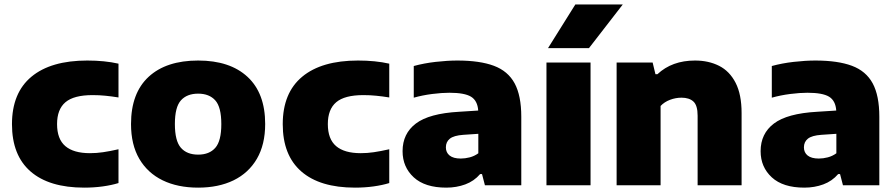

<svg xmlns="http://www.w3.org/2000/svg" viewBox="-20 -828 4004 858"><path d="M356.5 10.5Q199.5 10.5 116.5 -61.8Q33.5 -134 33.5 -273Q33.5 -413 120.5 -485.2Q207.5 -557.5 370 -557.5Q447.5 -557.5 509.5 -543.5V-392.5Q478.5 -397.5 451 -400.2Q423.5 -403 394 -403Q310 -403 272.5 -371.2Q235 -339.5 235 -273.5Q235 -206.5 272 -175Q309 -143.5 382 -143.5Q411.5 -143.5 440.5 -147.8Q469.5 -152 509.5 -161V-10Q479 -0.5 439.5 5Q400 10.5 356.5 10.5Z M865.5 10.5Q774 10.5 706.8 -22.2Q639.5 -55 602.5 -118.2Q565.5 -181.5 565.5 -273.5Q565.5 -412 644.2 -484.8Q723 -557.5 865.5 -557.5Q1007.5 -557.5 1086.2 -484.5Q1165 -411.5 1165 -274Q1165 -182 1128 -118.5Q1091 -55 1023.8 -22.2Q956.5 10.5 865.5 10.5ZM865.5 -137Q915.5 -137 942.2 -167.5Q969 -198 969 -273.5Q969 -349.5 942 -379.5Q915 -409.5 865.5 -409.5Q815.5 -409.5 788.5 -379.5Q761.5 -349.5 761.5 -274Q761.5 -198.5 788.2 -167.8Q815 -137 865.5 -137Z M1566.5 10.5Q1409.5 10.5 1326.5 -61.8Q1243.5 -134 1243.5 -273Q1243.5 -413 1330.5 -485.2Q1417.5 -557.5 1580 -557.5Q1657.5 -557.5 1719.5 -543.5V-392.5Q1688.5 -397.5 1661 -400.2Q1633.5 -403 1604 -403Q1520 -403 1482.5 -371.2Q1445 -339.5 1445 -273.5Q1445 -206.5 1482 -175Q1519 -143.5 1592 -143.5Q1621.5 -143.5 1650.5 -147.8Q1679.5 -152 1719.5 -161V-10Q1689 -0.5 1649.5 5Q1610 10.5 1566.5 10.5Z M1974.5 10.5Q1879 10.5 1829 -35.5Q1779 -81.5 1779 -152.5Q1779 -231 1838.5 -276Q1898 -321 2031 -328.5L2117 -334Q2114 -378 2085 -395.8Q2056 -413.5 1988 -413.5Q1954.5 -413.5 1911.2 -408Q1868 -402.5 1829 -391.5V-533Q1874.5 -545.5 1927 -551.5Q1979.5 -557.5 2024 -557.5Q2124 -557.5 2187 -534Q2250 -510.5 2279.8 -455.5Q2309.5 -400.5 2309.5 -306V0H2147L2134 -50H2125.5Q2098.5 -18.5 2059.2 -4Q2020 10.5 1974.5 10.5ZM1972.5 -169.5Q1972.5 -146.5 1989.2 -133Q2006 -119.5 2039 -119.5Q2058.5 -119.5 2079 -124.8Q2099.5 -130 2117.5 -143V-230L2050.5 -225.5Q2008 -222.5 1990.2 -208.2Q1972.5 -194 1972.5 -169.5Z M2422 0V-548.5H2619V0ZM2429 -613 2551 -808H2763L2612 -613Z M2735.5 0V-548.5H2896.5L2909 -496.5H2918Q2983 -557.5 3086 -557.5Q3146.5 -557.5 3193.5 -533.8Q3240.5 -510 3267.2 -458Q3294 -406 3294 -322.5V0H3097.5V-311Q3097.5 -357 3078.8 -374.2Q3060 -391.5 3025.5 -391.5Q2999.5 -391.5 2974.2 -382Q2949 -372.5 2932 -354.5V0Z M3574.5 10.5Q3479 10.5 3429 -35.5Q3379 -81.5 3379 -152.5Q3379 -231 3438.5 -276Q3498 -321 3631 -328.5L3717 -334Q3714 -378 3685 -395.8Q3656 -413.5 3588 -413.5Q3554.5 -413.5 3511.2 -408Q3468 -402.5 3429 -391.5V-533Q3474.5 -545.5 3527 -551.5Q3579.5 -557.5 3624 -557.5Q3724 -557.5 3787 -534Q3850 -510.5 3879.8 -455.5Q3909.5 -400.5 3909.5 -306V0H3747L3734 -50H3725.5Q3698.5 -18.5 3659.2 -4Q3620 10.5 3574.5 10.5ZM3572.5 -169.5Q3572.5 -146.5 3589.2 -133Q3606 -119.5 3639 -119.5Q3658.5 -119.5 3679 -124.8Q3699.5 -130 3717.5 -143V-230L3650.5 -225.5Q3608 -222.5 3590.2 -208.2Q3572.5 -194 3572.5 -169.5Z"/></svg>

Font: Encode Sans SemiExpanded SemiExpanded ExtraBold
Style: Regular
Weight: 800
Width: 6
Designer: Multiple Designers
Foundry: Impallari Type
Version: Version 3.000; ttfautohint (v1.8.3) -l 8 -r 50 -G 200 -x 14 